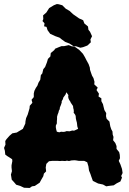

<svg xmlns="http://www.w3.org/2000/svg" viewBox="-25 -910 638 949"><path d="M122 19 94 18 75 9 55 3 44 -10 33 -22 29 -47 34 -64 32 -82V-93L36 -114L35 -123L23 -131L10 -139L1 -146L-1 -165L-5 -179L2 -195L1 -213L7 -222L22 -239L36 -251L58 -255L66 -260L88 -273L100 -299L101 -311L104 -326L112 -344L117 -361L121 -375L122 -387L135 -402L131 -417L142 -430V-448L145 -461L152 -475L160 -487L165 -501L174 -516L177 -539L184 -547L189 -568L198 -579L207 -602L212 -619L224 -631L226 -648L244 -663L247 -669L266 -677L279 -682H292L315 -687L330 -681L343 -680L356 -671L368 -662L385 -644L395 -627L402 -613L413 -593L419 -576L420 -565L425 -550L430 -536L437 -524L442 -506L441 -493L458 -477L452 -465L464 -447L462 -433L476 -424V-410L484 -395L486 -386L491 -366L500 -351L499 -336L502 -323L516 -309L520 -286L525 -271L531 -260L532 -245L536 -233L534 -217L545 -203L551 -188V-174L564 -158L567 -145L568 -128L562 -115L570 -98L578 -75L581 -55L574 -40L578 -32L570 -13L552 -4L537 6L512 9L500 11L484 2L460 -3L434 -16L426 -38L422 -50L415 -67L412 -88L406 -108L391 -115H379H364L352 -117L344 -118L328 -117L316 -114L306 -116L297 -114L281 -115L272 -114L258 -115H249H234L217 -113L204 -100L201 -82L203 -63L192 -52L189 -39L178 -20L171 -7L147 9L133 11ZM268 -256 277 -259 287 -258 296 -259 304 -262 319 -261 332 -265 341 -264 350 -268 361 -273 357 -286 356 -296 355 -304 352 -315 350 -324 349 -337 346 -344 339 -353 340 -359 339 -369 337 -376 336 -386 332 -392 325 -402 323 -407 317 -416 313 -425 312 -433 313 -440 303 -454 299 -443 294 -436 288 -428 286 -420 280 -410V-403L276 -391L271 -379L270 -370L266 -363L264 -354L260 -344L257 -333V-322L256 -311V-300L251 -289V-280L253 -269L256 -259ZM372 -674 352 -681 338 -682 318 -695 297 -703 279 -716 269 -724 249 -731 223 -743 210 -761 205 -777 193 -780 195 -795 185 -806 189 -816 188 -834 204 -848 218 -870 241 -884 256 -890 265 -889 283 -884 300 -867 319 -856 336 -840 366 -819 386 -810 392 -794 410 -779 412 -763 420 -753 430 -731 422 -715 424 -701 407 -685 386 -677Z"/></svg>

Font: Winky Rough
Style: Bold
Weight: 700
Designer: Simon Atzbach
Foundry: typofactur
Version: Version 1.206; ttfautohint (v1.8.4.7-5d5b)